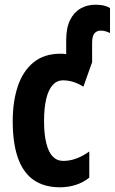

<svg xmlns="http://www.w3.org/2000/svg" viewBox="-20 -785 487 815"><path d="M235 10Q168 10 123.5 -20.5Q79 -51 56.5 -113.5Q34 -176 34 -271Q34 -354 55.5 -418.5Q77 -483 122 -520Q167 -557 237 -557Q245 -557 251 -556.5Q257 -556 261 -555V-615Q261 -667 277.5 -700Q294 -733 322 -749Q350 -765 385 -765Q408 -765 424 -760.5Q440 -756 447 -751V-645Q440 -648 430.5 -651.5Q421 -655 407 -655Q391 -655 381 -643.5Q371 -632 371 -602V-521L334 -417Q312 -431 290.5 -437.5Q269 -444 247 -444Q222 -444 204 -424.5Q186 -405 176.5 -366.5Q167 -328 167 -271Q167 -215 176.5 -177Q186 -139 204 -120.5Q222 -102 249 -102Q277 -102 305 -112.5Q333 -123 359 -142V-31Q333 -10 301 0Q269 10 235 10Z"/></svg>

Font: Noto Sans Display ExtraCondensed
Style: Bold
Weight: 700
Width: 2
Designer: Monotype Design Team
Foundry: Monotype Imaging Inc.
Version: Version 2.003